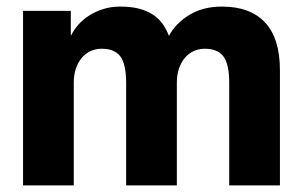

<svg xmlns="http://www.w3.org/2000/svg" viewBox="-20 -563 915 583"><path d="M50 0V-530H195V-454Q204 -472 218 -488Q232 -504 251 -516Q270 -528 293.5 -535.5Q317 -543 345 -543Q377 -543 401 -537Q425 -531 443 -519.5Q461 -508 473 -491.5Q485 -475 493 -454Q513 -492 554.5 -517.5Q596 -543 654 -543Q740 -543 785 -494.5Q830 -446 830 -350V0H676V-312Q676 -368 658.5 -391.5Q641 -415 602 -415Q584 -415 568.5 -408Q553 -401 541.5 -387.5Q530 -374 523.5 -355Q517 -336 517 -312V0H363V-312Q363 -368 345.5 -391.5Q328 -415 289 -415Q271 -415 255.5 -408Q240 -401 228.5 -387.5Q217 -374 210.5 -355Q204 -336 204 -312V0Z"/></svg>

Font: Golos Text VF
Style: Regular
Weight: 400
Designer: A.Korolkova, Vitaly Kuzmin
Foundry: ParaType Ltd
Version: Version 2.003